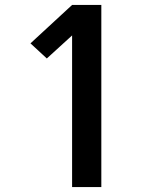

<svg xmlns="http://www.w3.org/2000/svg" viewBox="-20 -755 640 775"><path d="M271 0V-612L169 -519L103 -580L271 -735H389V0Z"/></svg>

Font: Iosevka Extended
Style: Bold
Weight: 700
Width: 7
Monospace: yes
Designer: Belleve Invis
Foundry: Belleve Invis
Version: Version 32.5.0; ttfautohint (v1.8.4)